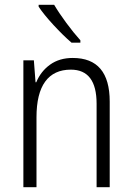

<svg xmlns="http://www.w3.org/2000/svg" viewBox="-20 -785 554 805"><path d="M440 -359V0H385V-350Q385 -493 277 -493Q206 -493 169.5 -443Q133 -393 133 -293V0H78V-532H122L129 -440H132Q151 -486 190 -514Q229 -542 285 -542Q440 -542 440 -359ZM317 -616V-606H280Q245 -636 204 -680.5Q163 -725 142 -757V-765H207Q227 -731 258 -689Q289 -647 317 -616Z"/></svg>

Font: Noto Sans UI NarrowLight
Style: Regular
Weight: 300
Width: 4
Designer: Monotype Design Team
Foundry: Monotype Imaging Inc.
Version: Version 1.001